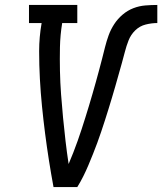

<svg xmlns="http://www.w3.org/2000/svg" viewBox="-20 -755 655 775"><path d="M196 0Q186 -54 177.5 -108Q169 -162 162 -216.5Q155 -271 149.5 -326Q144 -381 141 -436.5Q138 -492 138 -548.5Q138 -605 148 -662H97V-735H292V-662H231Q223 -613 222 -565Q221 -517 222 -469Q223 -421 226.5 -374Q230 -327 234.5 -280Q239 -233 244.5 -186Q250 -139 257 -93Q267 -116 276 -139.5Q285 -163 293.5 -186.5Q302 -210 309.5 -233.5Q317 -257 324.5 -280.5Q332 -304 339 -327.5Q346 -351 353 -375Q360 -399 366.5 -422.5Q373 -446 379.5 -470Q386 -494 392 -517.5Q398 -541 404 -565Q410 -589 418.5 -612.5Q427 -636 441 -657.5Q455 -679 475 -696Q495 -713 518.5 -722Q542 -731 566.5 -733Q591 -735 615 -735V-662Q592 -662 568 -656Q544 -650 526 -632.5Q508 -615 499 -592Q490 -569 484 -545.5Q478 -522 471.5 -499Q465 -476 458.5 -453Q452 -430 445.5 -407Q439 -384 432 -361Q425 -338 418 -315Q411 -292 403.5 -269Q396 -246 388.5 -223.5Q381 -201 372.5 -178Q364 -155 355 -132.5Q346 -110 336.5 -87.5Q327 -65 316 -43Q305 -21 292 0Z"/></svg>

Font: Iosevka Curly Slab ExObl
Style: Regular
Weight: 400
Width: 7
Italic angle: -9°
Monospace: yes
Designer: Belleve Invis
Foundry: Belleve Invis
Version: Version 11.1.0; ttfautohint (v1.8.3)